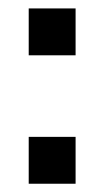

<svg xmlns="http://www.w3.org/2000/svg" viewBox="-20 -572 250 460"><path d="M48.8 -551.8H161.1V-439.5H48.8ZM48.8 -244.1H161.1V-131.8H48.8Z"/></svg>

Font: California Gothic
Style: Regular
Weight: 400
Version: Version 2.2;